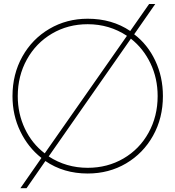

<svg xmlns="http://www.w3.org/2000/svg" viewBox="-20 -876 889 973"><path d="M805.6 -388.9Q805.6 -277.8 755.6 -188.3Q705.6 -98.9 618.9 -47.8Q532.2 3.3 424.4 3.3Q302.2 3.3 210 -60L114.4 77.8H83.3L190 -75.6Q122.2 -128.9 82.8 -210.6Q43.3 -292.2 43.3 -388.9Q43.3 -500 93.3 -589.4Q143.3 -678.9 230.6 -730Q317.8 -781.1 424.4 -781.1Q547.8 -781.1 640 -718.9L735.6 -855.6H766.7L660 -702.2Q727.8 -651.1 766.7 -568.9Q805.6 -486.7 805.6 -388.9ZM206.7 -98.9 623.3 -694.4Q534.4 -753.3 424.4 -753.3Q324.4 -753.3 243.3 -705.6Q162.2 -657.8 116.1 -574.4Q70 -491.1 70 -388.9Q70 -300 106.1 -223.9Q142.2 -147.8 206.7 -98.9ZM778.9 -388.9Q778.9 -478.9 742.8 -554.4Q706.7 -630 643.3 -680L226.7 -83.3Q315.6 -25.6 424.4 -25.6Q524.4 -25.6 605.6 -72.8Q686.7 -120 732.8 -203.3Q778.9 -286.7 778.9 -388.9Z"/></svg>

Font: Paperlogy 1 Thin
Style: Regular
Weight: 250
Designer: redesigned by Lee Juim, glyphs from Gmarket Sans & Montserrat
Foundry: PT&
Version: Version 1.001